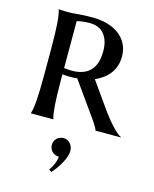

<svg xmlns="http://www.w3.org/2000/svg" viewBox="-116 -607 750 935"><g transform="rotate(15 258.5 -139.5)"><path d="M163.1 -254.9Q172.9 -253.4 182.9 -252.7Q192.9 -252 202.1 -252Q263.2 -252 294.7 -284.7Q326.2 -317.4 326.2 -382.8Q326.2 -436.5 301 -467.8Q275.9 -499 227.1 -499Q211.4 -499 199.5 -497.8Q187.5 -496.6 179.2 -495.1Q169.9 -493.2 163.1 -491.2ZM237.8 -223.1Q228 -221.7 218.5 -221.4Q209 -221.2 199.2 -221.2Q191.4 -221.2 182.1 -221.7Q172.9 -222.2 163.1 -223.1V-199.2Q163.1 -155.8 164.1 -123.3Q165 -90.8 166.7 -67.4Q168.5 -43.9 170.9 -28.1Q173.3 -12.2 176.8 -2V0H64V-2Q67.4 -12.2 70.1 -28.3Q72.8 -44.4 74.5 -68.1Q76.2 -91.8 77.1 -124.5Q78.1 -157.2 78.1 -201.2V-324.2Q78.1 -368.2 77.1 -400.6Q76.2 -433.1 74.5 -456.8Q72.8 -480.5 70.1 -496.6Q67.4 -512.7 64 -522.9V-524.9Q71.8 -524.4 80.6 -523.9Q87.9 -523.4 96.9 -523.2Q106 -522.9 115.2 -522.9Q130.9 -522.9 161.6 -525.9Q192.4 -528.8 233.9 -528.8Q275.9 -528.8 310.3 -518.6Q344.7 -508.3 369.4 -489.3Q394 -470.2 407.5 -442.9Q420.9 -415.5 420.9 -381.8Q420.9 -355.5 413.6 -333.7Q406.2 -312 393.1 -294.7Q379.9 -277.3 361.8 -264.2Q343.8 -251 321.8 -241.2L423.8 -97.2Q437 -79.6 450.4 -63.5Q463.9 -47.4 476.1 -34.7Q488.3 -22 499 -13.4Q509.8 -4.9 517.1 -2V0H389.2Q389.2 -4.4 383.1 -15.4Q377 -26.4 368.9 -38.3Q360.8 -50.3 352.8 -61.5Q344.7 -72.8 340.8 -78.1ZM202.1 121.1Q202.1 101.6 215.8 88.4Q229.5 75.2 250 75.2Q269.5 75.2 283.2 90.3Q296.9 105.5 296.9 127.9Q296.9 141.1 291.5 157Q286.1 172.9 277.3 189Q268.6 205.1 257.3 220.9Q246.1 236.8 233.9 250L221.2 241.2Q247.1 204.1 250 168.9Q229.5 168.9 215.8 155.3Q202.1 141.6 202.1 121.1Z"/></g></svg>

Font: Marcellus SC
Style: Regular
Weight: 400
Designer: Astigmatic (AOETI)
Foundry: Astigmatic (AOETI)
Version: Version 1.001